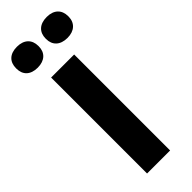

<svg xmlns="http://www.w3.org/2000/svg" viewBox="-318 -923 948 948"><g transform="rotate(-45 156.0 -448.5)"><path d="M64 -670V0H225V-670ZM-26 -822C-26 -779 1 -751 52 -751C102 -751 130 -779 130 -822V-825C130 -869 102 -897 52 -897C1 -897 -26 -869 -26 -825ZM181 -822C181 -779 209 -751 260 -751C309 -751 338 -779 338 -822V-825C338 -869 310 -897 260 -897C209 -897 181 -869 181 -825Z"/></g></svg>

Font: LT Wave Text Black
Style: Regular
Weight: 900
Designer: Daniel Lyons
Version: Version 2.5 (Glyphs App)